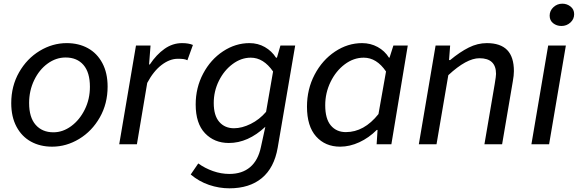

<svg xmlns="http://www.w3.org/2000/svg" viewBox="-20 -783 3136 1042"><path d="M41 -223Q41 -316 83.5 -390.5Q126 -465 195.5 -507Q265 -549 342 -549Q407 -549 457 -521.5Q507 -494 535.5 -440.5Q564 -387 564 -313Q564 -220 521.5 -145.5Q479 -71 409.5 -29Q340 13 263 13Q198 13 148 -14.5Q98 -42 69.5 -95.5Q41 -149 41 -223ZM468 -312Q468 -390 433 -430.5Q398 -471 336 -471Q284 -471 238.5 -438Q193 -405 165.5 -348Q138 -291 138 -224Q138 -146 173.5 -105.5Q209 -65 270 -65Q321 -65 366.5 -98.5Q412 -132 440 -188.5Q468 -245 468 -312Z M718 -536H797L789 -433H793Q829 -487 873 -518Q917 -549 968 -549Q1004 -549 1027 -539L997 -456Q987 -461 975.5 -462.5Q964 -464 945 -464Q901 -464 857 -430.5Q813 -397 779 -333L723 0H627Z M1015 164 1056 104Q1092 130 1136 145.5Q1180 161 1225 161Q1294 161 1337.5 124Q1381 87 1396 15L1420 -95Q1326 -7 1222 -7Q1143 -7 1092.5 -60Q1042 -113 1042 -216Q1042 -307 1082.5 -383.5Q1123 -460 1190.5 -504.5Q1258 -549 1334 -549Q1380 -549 1417.5 -527.5Q1455 -506 1478 -470H1483L1502 -536H1582L1487 19Q1468 128 1401 183.5Q1334 239 1225 239Q1169 239 1114.5 220.5Q1060 202 1015 164ZM1424 -176 1462 -395Q1410 -470 1341 -470Q1289 -470 1242.5 -435.5Q1196 -401 1168 -344.5Q1140 -288 1140 -224Q1140 -156 1170 -121.5Q1200 -87 1250 -87Q1293 -87 1340.5 -110.5Q1388 -134 1424 -176Z M1646 -204Q1646 -299 1687.5 -378Q1729 -457 1798 -503Q1867 -549 1945 -549Q1991 -549 2029.5 -528Q2068 -507 2091 -470H2094L2115 -536H2193L2104 0H2024L2029 -78H2025Q1982 -35 1930 -11Q1878 13 1826 13Q1745 13 1695.5 -42.5Q1646 -98 1646 -204ZM2034 -164 2075 -395Q2024 -470 1954 -470Q1899 -470 1851 -434Q1803 -398 1774 -338.5Q1745 -279 1745 -212Q1745 -138 1775.5 -102Q1806 -66 1857 -66Q1956 -66 2034 -164Z M2344 -536H2423L2417 -457H2423Q2476 -501 2524 -525Q2572 -549 2622 -549Q2696 -549 2732.5 -511.5Q2769 -474 2769 -397Q2769 -374 2763 -341L2705 0H2609L2665 -328Q2672 -370 2672 -382Q2672 -467 2582 -467Q2512 -467 2413 -375L2349 0H2253Z M2955 -536H3051L2960 0H2864ZM2963 -698Q2963 -725 2983.5 -744Q3004 -763 3032 -763Q3057 -763 3076.5 -747.5Q3096 -732 3096 -706Q3096 -679 3075.5 -660.5Q3055 -642 3027 -642Q3001 -642 2982 -657Q2963 -672 2963 -698Z"/></svg>

Font: Nebula Sans Medium
Style: Regular
Weight: 500
Italic angle: -9°
Designer: Paul D. Hunt for Adobe (as Source Sans)
Foundry: Nebula Entertainment & Broadcasting LLC
Version: Version 1.010